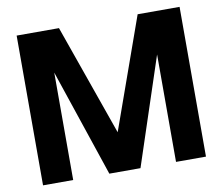

<svg xmlns="http://www.w3.org/2000/svg" viewBox="-81 -849 1098 947"><g transform="rotate(-10 468.0 -375.0)"><path d="M876 -750H666L468 -194L272 -750H60V0H211V-538L392 0H548L726 -538V0H876Z"/></g></svg>

Font: Oakes Bold
Style: Regular
Weight: 700
Designer: Samuel Oakes
Foundry: Samuel Oakes
Version: Version 1.003;PS 001.003;hotconv 1.0.88;makeotf.lib2.5.64775